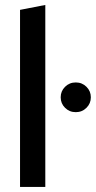

<svg xmlns="http://www.w3.org/2000/svg" viewBox="-20 -739 379 759"><path d="M59.2 0V-700L159.1 -719.4V0ZM279.5 -295.6Q254.5 -295.6 237.2 -312.8Q219.9 -329.9 219.9 -354.4Q219.9 -378.8 237.2 -395.9Q254.5 -413.1 279.5 -413.1Q304.5 -413.1 321.8 -395.9Q339.1 -378.8 339.1 -354.4Q339.1 -329.9 321.8 -312.8Q304.5 -295.6 279.5 -295.6Z"/></svg>

Font: Red Hat Display VF
Style: Regular
Weight: 300
Designer: Pentagram, MCKL
Foundry: Pentagram, MCKL
Version: Version 1.023